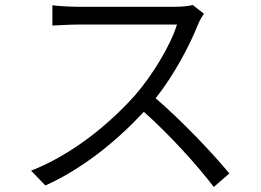

<svg xmlns="http://www.w3.org/2000/svg" viewBox="-20 -722 1040 766"><path d="M794 -667 749 -702C734 -698 709 -695 679 -695C642 -695 324 -695 287 -695C256 -695 200 -699 189 -701V-620C198 -620 252 -624 287 -624C320 -624 651 -624 686 -624C660 -539 585 -417 517 -340C412 -223 265 -104 104 -41L161 18C312 -50 446 -160 554 -276C657 -184 766 -64 833 24L895 -30C829 -110 707 -239 601 -330C672 -419 737 -540 771 -627C776 -639 788 -660 794 -667Z"/></svg>

Font: Noto Sans CJK SC DemiLight
Style: Regular
Weight: 350
Designer: Ryoko NISHIZUKA 西塚涼子 (kana, bopomofo & ideographs); Paul D. Hunt (Latin, Greek & Cyrillic); Sandoll Communications 산돌커뮤니
Foundry: Adobe
Version: Version 2.004;hotconv 1.0.118;makeotfexe 2.5.65603